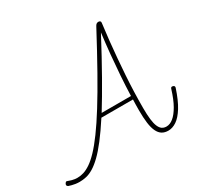

<svg xmlns="http://www.w3.org/2000/svg" viewBox="-226 -1265 1582 1532"><g transform="rotate(-30 565.0 -499.0)"><path d="M89 17Q70 17 52.5 14.5Q35 12 20 8Q5 4 -7 0Q-15 -4 -18 -10Q-21 -16 -17 -25Q-12 -35 -6 -38.5Q0 -42 6 -38Q22 -32 43.5 -26Q65 -20 90 -20Q118 -20 147.5 -29Q177 -38 212 -61.5Q247 -85 289 -129Q331 -173 383.5 -244.5Q436 -316 500.5 -419.5Q565 -523 645 -665Q725 -807 824 -993Q829 -1003 836.5 -1009Q844 -1015 855 -1015Q866 -1015 871.5 -1009.5Q877 -1004 875 -993Q865 -917 857 -840.5Q849 -764 842.5 -688.5Q836 -613 831 -538Q826 -463 823.5 -388.5Q821 -314 821 -241Q821 -179 826 -136.5Q831 -94 842 -68Q853 -42 869.5 -30.5Q886 -19 910 -19Q942 -19 973.5 -44.5Q1005 -70 1035.5 -123Q1066 -176 1092 -261Q1094 -268 1098.5 -271.5Q1103 -275 1113 -273Q1124 -270 1126.5 -264Q1129 -258 1127 -251Q1094 -151 1057.5 -92.5Q1021 -34 983 -8.5Q945 17 907 17Q873 17 849.5 2.5Q826 -12 811 -43.5Q796 -75 789.5 -123.5Q783 -172 783 -242Q783 -266 783.5 -291Q784 -316 785 -340H494Q433 -246 383.5 -182Q334 -118 293.5 -79Q253 -40 217.5 -18.5Q182 3 150.5 10Q119 17 89 17ZM515 -372H785Q788 -464 794.5 -556.5Q801 -649 810 -743.5Q819 -838 831 -931Q735 -750 657 -612.5Q579 -475 515 -372Z"/></g></svg>

Font: Playwrite RO Thin
Style: Regular
Weight: 250
Version: Version 1.002